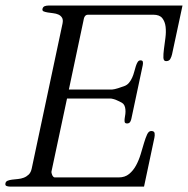

<svg xmlns="http://www.w3.org/2000/svg" viewBox="-49 -687 692 707"><path d="M481.4 0H-13.2Q-19.5 0 -25.1 -2.2Q-30.8 -4.4 -28.8 -12.7Q-27.3 -19 -20.5 -21.7Q-13.7 -24.4 -3.9 -25.6Q5.9 -26.9 17.1 -27.8Q28.3 -28.8 38.6 -32.7Q48.8 -36.6 56.9 -44.4Q64.9 -52.2 67.9 -66.9L181.2 -600.1Q184.1 -614.3 179.4 -621.8Q174.8 -629.4 166.3 -633.3Q157.7 -637.2 146.7 -638.4Q135.7 -639.6 126.7 -641.1Q117.7 -642.6 111.8 -645Q106 -647.5 107.4 -654.3Q109.4 -662.1 115.7 -664.3Q122.1 -666.5 128.4 -666.5H623L584.5 -486.8Q582.5 -478 578.1 -470Q573.7 -461.9 562.5 -461.9Q553.2 -461.9 552.7 -474.6Q552.2 -487.3 554.7 -506.3Q557.1 -525.4 560.1 -547.4Q563 -569.3 560.8 -588.4Q558.6 -607.4 548.6 -620.1Q538.6 -632.8 515.6 -632.8H275.4Q270 -632.8 267.1 -630.6Q264.2 -628.4 262.2 -624.8Q260.3 -621.1 259.5 -616.9Q258.8 -612.8 257.8 -608.4L204.6 -357.4H364.3Q367.7 -357.4 373.8 -358.9Q379.9 -360.4 386.2 -362.3Q392.6 -364.3 398.4 -366.5Q404.3 -368.7 407.7 -369.6Q418.9 -373.5 426 -382.1Q433.1 -390.6 437.7 -401.1Q442.4 -411.6 445.3 -422.9Q448.2 -434.1 451.2 -443.4Q454.1 -452.6 458 -458.7Q461.9 -464.8 468.3 -464.8Q476.1 -464.8 477.1 -459Q478 -453.1 476.6 -446.8L435.1 -251.5Q434.1 -245.1 430.7 -238.8Q427.2 -232.4 418.9 -232.4Q410.6 -232.4 409.9 -238.8Q409.2 -245.1 410.2 -251.5Q411.6 -258.8 412.6 -267.3Q413.6 -275.9 412.8 -283.9Q412.1 -292 409.2 -298.3Q406.2 -304.7 399.9 -308.6Q396 -310.5 390.6 -313.5Q385.3 -316.4 379.4 -318.6Q373.5 -320.8 367.7 -322.5Q361.8 -324.2 357.4 -324.2H197.8L140.6 -55.7Q140.1 -53.2 140.9 -49.6Q141.6 -45.9 143.3 -42.2Q145 -38.6 147.5 -36.1Q149.9 -33.7 152.8 -33.7H388.2Q411.1 -33.7 426.5 -46.4Q441.9 -59.1 452.1 -78.1Q462.4 -97.2 469 -119.1Q475.6 -141.1 481.2 -160.2Q486.8 -179.2 492.7 -191.9Q498.5 -204.6 507.8 -204.6Q519 -204.6 520.3 -196.5Q521.5 -188.5 519.5 -179.7Z"/></svg>

Font: Atsinvsda
Style: Italic
Weight: 400
Italic angle: -12°
Designer: Al Webster
Foundry: Al Webster and Michael Everson
Version: Version 2.000